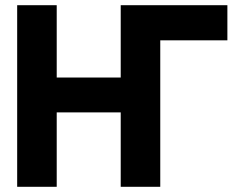

<svg xmlns="http://www.w3.org/2000/svg" viewBox="-20 -718 940 738"><path d="M198 -698V-420H444V-698H854V-563H596V0H444V-286H198V0H46V-698Z"/></svg>

Font: iA Writer Quattro V
Style: Regular
Weight: 400
Designer: Mike Abbink, Paul van der Laan, Pieter van Rosmalen, Oliver Reichenstein
Foundry: Information Architects Inc.
Version: Version 2.000